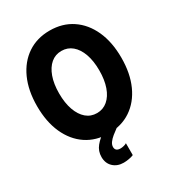

<svg xmlns="http://www.w3.org/2000/svg" viewBox="-219 -854 1082 1189"><g transform="rotate(-30 322.5 -259.0)"><path d="M321.8 7.8Q231 7.8 163.3 -37.6Q95.7 -83 58.3 -165.8Q21 -248.5 21 -360.4Q21 -471.7 58.3 -554.2Q95.7 -636.7 163.3 -682.1Q231 -727.5 321.8 -727.5Q413.1 -727.5 481 -682.1Q548.8 -636.7 586.2 -554.2Q623.5 -471.7 623.5 -360.4Q623.5 -248.5 586.2 -165.8Q548.8 -83 481 -37.6Q413.1 7.8 321.8 7.8ZM322.3 -137.7Q365.7 -137.7 398.2 -165.3Q430.7 -192.9 448.2 -242.7Q465.8 -292.5 465.8 -360.4Q465.8 -428.2 448 -478Q430.2 -527.8 397.9 -554.9Q365.7 -582 321.8 -582Q278.3 -582 246.3 -554.9Q214.4 -527.8 196.5 -478Q178.7 -428.2 178.7 -360.4Q178.7 -292.5 196.5 -242.4Q214.4 -192.4 246.3 -165Q278.3 -137.7 322.3 -137.7ZM312 210.9Q266.6 210.9 237.8 183.8Q209 156.7 209 111.8Q209 69.3 235.1 37.4Q261.2 5.4 306.6 -25.4L383.8 0Q361.3 16.1 342.8 31.2Q324.2 46.4 313 62Q301.8 77.6 301.8 93.8Q301.8 108.4 310.8 116.5Q319.8 124.5 338.9 124.5Q349.6 124.5 363 121.1Q376.5 117.7 382.8 112.8V197.8Q369.6 204.1 348.1 207.5Q326.7 210.9 312 210.9Z"/></g></svg>

Font: Reddit Sans Condensed ExtraBold
Style: Regular
Weight: 800
Designer: Stephen Hutchings
Foundry: Reddit
Version: Version 1.014